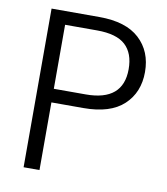

<svg xmlns="http://www.w3.org/2000/svg" viewBox="-80 -766 723 833"><g transform="rotate(10 282.0 -349.5)"><path d="M527 -498Q527 -408 468 -353Q409 -298 291 -298H150V0H80V-699H291Q408 -699 467.5 -644Q527 -589 527 -498ZM291 -358Q455 -358 455 -498Q455 -568 416 -604Q377 -640 291 -640H150V-358Z"/></g></svg>

Font: Fz Poppins Light
Style: Regular
Weight: 300
Designer: Ninad Kale (Devanagari), Jonny Pinhorn (Latin)
Foundry: Indian Type Foundry
Version: Vit hóa bi Vntype.Com & FontZin.Com